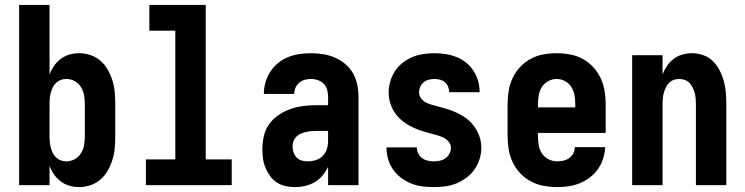

<svg xmlns="http://www.w3.org/2000/svg" viewBox="-20 -755 3040 783"><path d="M303 8Q283 8 263.5 2.5Q244 -3 228 -15Q212 -27 200.5 -43.5Q189 -60 182 -78V0H58V-735H182V-452Q189 -470 200.5 -486.5Q212 -503 228 -515Q244 -527 263.5 -532.5Q283 -538 303 -538Q327 -538 350 -530Q373 -522 391 -506Q409 -490 420.5 -469Q432 -448 439 -425Q446 -402 448 -378Q450 -354 450 -330V-200Q450 -176 448 -152Q446 -128 439 -105Q432 -82 420.5 -61Q409 -40 391 -24Q373 -8 350 0Q327 8 303 8ZM251 -97Q269 -97 285 -106Q301 -115 310.5 -130.5Q320 -146 323 -164Q326 -182 326 -200V-330Q326 -348 323 -366Q320 -384 310.5 -399.5Q301 -415 285 -424Q269 -433 251 -433Q239 -433 228 -429Q217 -425 208.5 -417Q200 -409 195 -398.5Q190 -388 187 -376.5Q184 -365 183 -353.5Q182 -342 182 -330V-200Q182 -188 183 -176.5Q184 -165 187 -153.5Q190 -142 195 -131.5Q200 -121 208.5 -113Q217 -105 228 -101Q239 -97 251 -97Z M575 0V-105H695V-630H589V-735H819V-105H925V0Z M1183 8Q1164 8 1145 4Q1126 0 1109.5 -10.5Q1093 -21 1081.5 -37Q1070 -53 1062.5 -71Q1055 -89 1052.5 -108Q1050 -127 1050 -146Q1050 -173 1056 -200Q1062 -227 1077.5 -248.5Q1093 -270 1115.5 -285.5Q1138 -301 1163.5 -310Q1189 -319 1215.5 -322.5Q1242 -326 1269 -326H1318V-359Q1318 -373 1314.5 -387.5Q1311 -402 1301 -412.5Q1291 -423 1277 -428Q1263 -433 1248 -433Q1235 -433 1222.5 -429.5Q1210 -426 1200 -417.5Q1190 -409 1185 -397Q1180 -385 1180 -372H1056Q1056 -395 1062.5 -418.5Q1069 -442 1082 -462Q1095 -482 1113.5 -497.5Q1132 -513 1154.5 -522Q1177 -531 1200.5 -534.5Q1224 -538 1248 -538Q1273 -538 1298 -534Q1323 -530 1346 -520Q1369 -510 1388.5 -493.5Q1408 -477 1420 -455.5Q1432 -434 1437 -409Q1442 -384 1442 -359V0H1318V-75Q1309 -56 1295.5 -39.5Q1282 -23 1264 -12.5Q1246 -2 1225 3Q1204 8 1183 8ZM1234 -97Q1251 -97 1267.5 -102Q1284 -107 1296 -119Q1308 -131 1313 -147Q1318 -163 1318 -180V-221H1269Q1258 -221 1247.5 -220Q1237 -219 1226.5 -216.5Q1216 -214 1206 -209.5Q1196 -205 1188.5 -197.5Q1181 -190 1177 -179.5Q1173 -169 1173 -158Q1173 -146 1177 -134Q1181 -122 1189.5 -113Q1198 -104 1210 -100.5Q1222 -97 1234 -97Z M1748 8Q1725 8 1701.5 5Q1678 2 1656 -7Q1634 -16 1615 -30.5Q1596 -45 1582.5 -64.5Q1569 -84 1562.5 -107Q1556 -130 1556 -154H1680Q1680 -141 1685.5 -129.5Q1691 -118 1701 -110.5Q1711 -103 1723.5 -100Q1736 -97 1748 -97Q1761 -97 1773.5 -99.5Q1786 -102 1796.5 -109.5Q1807 -117 1813 -128.5Q1819 -140 1819 -152Q1819 -167 1808 -179Q1797 -191 1783 -196.5Q1769 -202 1754 -206Q1739 -210 1724 -214Q1709 -218 1694.5 -223Q1680 -228 1666 -234.5Q1652 -241 1639 -249Q1626 -257 1614.5 -267.5Q1603 -278 1593.5 -290.5Q1584 -303 1578 -317Q1572 -331 1568.5 -346Q1565 -361 1565 -377Q1565 -400 1571.5 -422.5Q1578 -445 1590.5 -464.5Q1603 -484 1621.5 -498.5Q1640 -513 1661 -522Q1682 -531 1705.5 -534.5Q1729 -538 1752 -538Q1775 -538 1797.5 -534.5Q1820 -531 1841.5 -522.5Q1863 -514 1881 -499.5Q1899 -485 1911.5 -465.5Q1924 -446 1930 -424Q1936 -402 1936 -379H1812Q1812 -390 1807.5 -401Q1803 -412 1794.5 -419.5Q1786 -427 1774.5 -430Q1763 -433 1752 -433Q1740 -433 1728.5 -430Q1717 -427 1708 -419.5Q1699 -412 1694 -401Q1689 -390 1689 -378Q1689 -363 1699.5 -351Q1710 -339 1724.5 -333.5Q1739 -328 1754 -324Q1769 -320 1784 -316Q1799 -312 1813.5 -307Q1828 -302 1842 -295.5Q1856 -289 1869 -281Q1882 -273 1893.5 -262.5Q1905 -252 1914 -239.5Q1923 -227 1929.5 -213Q1936 -199 1939.5 -184Q1943 -169 1943 -154Q1943 -130 1936 -107Q1929 -84 1915.5 -64.5Q1902 -45 1882.5 -30.5Q1863 -16 1841 -7Q1819 2 1795.5 5Q1772 8 1748 8Z M2252 8Q2225 8 2197.5 3Q2170 -2 2145.5 -15Q2121 -28 2102 -48Q2083 -68 2071 -93Q2059 -118 2054.5 -145Q2050 -172 2050 -200V-330Q2050 -357 2054.5 -384.5Q2059 -412 2070.5 -436.5Q2082 -461 2101 -481.5Q2120 -502 2144 -515Q2168 -528 2195.5 -533Q2223 -538 2250 -538Q2277 -538 2304.5 -533Q2332 -528 2356 -515Q2380 -502 2399 -481.5Q2418 -461 2429.5 -436.5Q2441 -412 2445.5 -384.5Q2450 -357 2450 -330V-213H2174V-200Q2174 -182 2177 -163.5Q2180 -145 2190 -129.5Q2200 -114 2217 -105.5Q2234 -97 2252 -97Q2265 -97 2278 -100Q2291 -103 2301.5 -110.5Q2312 -118 2318 -130Q2324 -142 2324 -155H2448Q2447 -131 2439.5 -108Q2432 -85 2418.5 -65.5Q2405 -46 2386 -31.5Q2367 -17 2345 -8Q2323 1 2299.5 4.5Q2276 8 2252 8ZM2326 -317V-330Q2326 -348 2323 -366Q2320 -384 2310.5 -399.5Q2301 -415 2284.5 -424Q2268 -433 2250 -433Q2232 -433 2215.5 -424Q2199 -415 2189.5 -399.5Q2180 -384 2177 -366Q2174 -348 2174 -330V-317Z M2558 0V-530H2682V-452Q2689 -470 2700.5 -486.5Q2712 -503 2727.5 -515Q2743 -527 2762.5 -532.5Q2782 -538 2802 -538Q2825 -538 2848 -530Q2871 -522 2887.5 -505.5Q2904 -489 2915 -467.5Q2926 -446 2932 -423.5Q2938 -401 2940 -377.5Q2942 -354 2942 -330V0H2818V-330Q2818 -342 2817 -353.5Q2816 -365 2813 -376Q2810 -387 2805 -397.5Q2800 -408 2792 -416.5Q2784 -425 2773 -429Q2762 -433 2750 -433Q2738 -433 2727 -429Q2716 -425 2708 -416.5Q2700 -408 2695 -397.5Q2690 -387 2687 -376Q2684 -365 2683 -353.5Q2682 -342 2682 -330V0Z"/></svg>

Font: iosevka_custom_sans_ss08 XBd
Style: Regular
Weight: 800
Designer: Belleve Invis
Foundry: Belleve Invis
Version: Version 10.3.0; ttfautohint (v1.8.3)